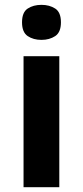

<svg xmlns="http://www.w3.org/2000/svg" viewBox="-20 -780 345 800"><path d="M152.8 -759.8Q186 -759.8 210 -744.4Q233.9 -729 233.9 -687Q233.9 -645.5 210 -629.6Q186 -613.8 152.8 -613.8Q119.1 -613.8 95.5 -629.6Q71.8 -645.5 71.8 -687Q71.8 -729 95.5 -744.4Q119.1 -759.8 152.8 -759.8ZM227.1 -545.9V0H78.1V-545.9Z"/></svg>

Font: Open Sans
Style: Bold
Weight: 700
Designer: Monotype Design Team
Foundry: Monotype Imaging Inc.
Version: Version 3.000; ttfautohint (v1.8.4)